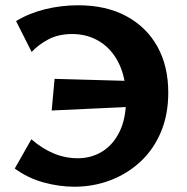

<svg xmlns="http://www.w3.org/2000/svg" viewBox="-20 -693 708 728"><path d="M262 15Q204 15 144.5 -1.5Q85 -18 36 -54L99 -165Q139 -130 183 -111.5Q227 -93 275 -93Q327 -93 368.5 -119Q410 -145 434 -195Q458 -245 458 -318Q458 -395 432 -450Q406 -505 359.5 -534.5Q313 -564 254 -564Q202 -564 164 -544Q126 -524 100 -496L41 -613Q90 -643 151 -658Q212 -673 276 -673Q383 -673 459.5 -631.5Q536 -590 577 -516Q618 -442 618 -342Q618 -258 590 -192Q562 -126 512.5 -80Q463 -34 398.5 -9.5Q334 15 262 15ZM176 -274 187 -394 509 -385 499 -289Z"/></svg>

Font: Ysabeau ExtraBold
Style: Regular
Weight: 800
Designer: Christian Thalmann (Catharsis Fonts)
Version: Version 2.002